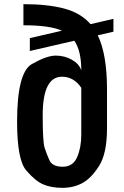

<svg xmlns="http://www.w3.org/2000/svg" viewBox="-20 -904 602 933"><path d="M93.8 -781.2V-883.8Q211.9 -883.8 292.5 -862.3Q373 -840.8 419.9 -786.6L531.2 -812.5V-750L455.1 -732.4Q500 -640.1 500 -468.8V-281.2Q500 -158.2 461.4 -97.7Q422.9 -37.1 379.9 -14.2Q336.9 8.8 283.2 8.8Q229.5 8.8 190.4 -7.8Q151.4 -24.4 107.2 -76.2Q63 -127.9 63 -312.5Q63 -551.8 135 -592.8Q207 -633.8 250.5 -633.8Q293.9 -633.8 329.1 -613.8Q364.3 -593.8 375 -562.5Q375 -656.7 341.3 -706.1L125 -656.2V-718.8L281.2 -754.9Q221.7 -781.2 93.8 -781.2ZM375 -250V-477.5Q338.4 -531.2 281.2 -531.2Q187.5 -531.2 187.5 -343.8V-340.8Q187.5 -216.3 196.5 -187Q205.6 -157.7 220 -125.7Q234.4 -93.8 284.7 -93.8Q335 -93.8 355 -140.6Q375 -187.5 375 -250Z"/></svg>

Font: Oswald-Regular
Style: Regular
Weight: 400
Designer: vernon adams
Foundry: vernon adams
Version: Version 2.002; ttfautohint (v0.92.18-e454-dirty) -l 8 -r 50 